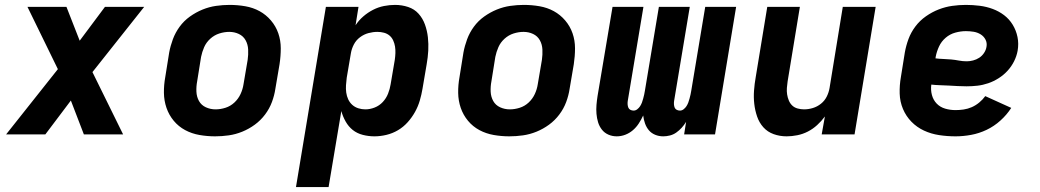

<svg xmlns="http://www.w3.org/2000/svg" viewBox="-20 -548 4240 783"><path d="M5 0 216 -266 92 -520H251L305 -382L408 -520H568L357 -254L482 0H322L269 -138L165 0Z M857 8Q825 8 793.5 2.5Q762 -3 735 -17.5Q708 -32 688.5 -55.5Q669 -79 659 -108Q649 -137 648.5 -169Q648 -201 654 -234L670 -334Q675 -361 685 -388Q695 -415 712.5 -439Q730 -463 754.5 -480.5Q779 -498 806 -509Q833 -520 861 -524Q889 -528 916 -528Q949 -528 980.5 -522.5Q1012 -517 1038.5 -502.5Q1065 -488 1085 -464.5Q1105 -441 1115 -412Q1125 -383 1125 -351Q1125 -319 1120 -286L1103 -186Q1099 -159 1089 -132Q1079 -105 1061 -81Q1043 -57 1019 -39.5Q995 -22 968 -11Q941 0 913 4Q885 8 857 8ZM859 -102Q879 -102 899.5 -108.5Q920 -115 936 -130Q952 -145 961 -164.5Q970 -184 973 -204L990 -304Q993 -325 992 -346Q991 -367 981.5 -384Q972 -401 954 -409.5Q936 -418 915 -418Q895 -418 874.5 -411.5Q854 -405 837.5 -390Q821 -375 812.5 -355.5Q804 -336 800 -316L784 -216Q780 -195 781 -174Q782 -153 791.5 -136Q801 -119 819.5 -110.5Q838 -102 859 -102Z M1187 215 1309 -520H1442L1430 -445Q1443 -465 1461.5 -481Q1480 -497 1501.5 -508Q1523 -519 1546 -523.5Q1569 -528 1591 -528Q1619 -528 1644.5 -519.5Q1670 -511 1687 -492Q1704 -473 1713 -448Q1722 -423 1725 -396Q1728 -369 1726.5 -341.5Q1725 -314 1720 -286L1703 -186Q1699 -162 1692 -138Q1685 -114 1672.5 -91.5Q1660 -69 1642.5 -49.5Q1625 -30 1603 -17Q1581 -4 1556 2Q1531 8 1507 8Q1483 8 1459.5 2Q1436 -4 1418.5 -18Q1401 -32 1389.5 -52.5Q1378 -73 1372 -95L1320 215ZM1470 -102Q1489 -102 1508 -109.5Q1527 -117 1541 -132Q1555 -147 1562.5 -166Q1570 -185 1573 -204L1590 -304Q1592 -318 1592.5 -331.5Q1593 -345 1591 -358Q1589 -371 1583.5 -383Q1578 -395 1568.5 -403Q1559 -411 1546 -414.5Q1533 -418 1519 -418Q1501 -418 1482.5 -413Q1464 -408 1448 -396Q1432 -384 1423 -366.5Q1414 -349 1411 -331L1394 -231Q1392 -216 1391 -200.5Q1390 -185 1392 -170.5Q1394 -156 1400 -143Q1406 -130 1416.5 -120.5Q1427 -111 1441 -106.5Q1455 -102 1470 -102Z M2057 8Q2025 8 1993.5 2.5Q1962 -3 1935 -17.5Q1908 -32 1888.5 -55.5Q1869 -79 1859 -108Q1849 -137 1848.5 -169Q1848 -201 1854 -234L1870 -334Q1875 -361 1885 -388Q1895 -415 1912.5 -439Q1930 -463 1954.5 -480.5Q1979 -498 2006 -509Q2033 -520 2061 -524Q2089 -528 2116 -528Q2149 -528 2180.5 -522.5Q2212 -517 2238.5 -502.5Q2265 -488 2285 -464.5Q2305 -441 2315 -412Q2325 -383 2325 -351Q2325 -319 2320 -286L2303 -186Q2299 -159 2289 -132Q2279 -105 2261 -81Q2243 -57 2219 -39.5Q2195 -22 2168 -11Q2141 0 2113 4Q2085 8 2057 8ZM2059 -102Q2079 -102 2099.5 -108.5Q2120 -115 2136 -130Q2152 -145 2161 -164.5Q2170 -184 2173 -204L2190 -304Q2193 -325 2192 -346Q2191 -367 2181.5 -384Q2172 -401 2154 -409.5Q2136 -418 2115 -418Q2095 -418 2074.5 -411.5Q2054 -405 2037.5 -390Q2021 -375 2012.5 -355.5Q2004 -336 2000 -316L1984 -216Q1980 -195 1981 -174Q1982 -153 1991.5 -136Q2001 -119 2019.5 -110.5Q2038 -102 2059 -102Z M2495 8Q2477 8 2461 1Q2445 -6 2434.5 -19.5Q2424 -33 2419 -49.5Q2414 -66 2412.5 -84Q2411 -102 2412.5 -120Q2414 -138 2417 -157L2478 -520H2604L2540 -136Q2539 -129 2539.5 -122Q2540 -115 2542.5 -109Q2545 -103 2551 -100Q2557 -97 2564 -97Q2572 -97 2579 -102.5Q2586 -108 2590.5 -115Q2595 -122 2598 -130Q2601 -138 2603 -146Q2605 -154 2607 -162Q2609 -170 2610 -178L2667 -520H2793L2729 -136Q2728 -129 2728.5 -122Q2729 -115 2731.5 -109Q2734 -103 2740 -100Q2746 -97 2753 -97Q2761 -97 2768 -102.5Q2775 -108 2779.5 -115Q2784 -122 2787 -130Q2790 -138 2792 -146Q2794 -154 2796 -162Q2798 -170 2799 -178L2856 -520H2982L2896 0H2770L2778 -51Q2770 -38 2760 -27Q2750 -16 2738 -7.5Q2726 1 2712 4.5Q2698 8 2685 8Q2667 8 2651.5 1.5Q2636 -5 2626 -17Q2616 -29 2610.5 -44.5Q2605 -60 2603 -77Q2595 -60 2585 -44.5Q2575 -29 2561 -17Q2547 -5 2530 1.5Q2513 8 2495 8Z M3188 8Q3160 8 3135 -1Q3110 -10 3093 -29Q3076 -48 3067.5 -73Q3059 -98 3056 -124.5Q3053 -151 3055 -178.5Q3057 -206 3062 -234L3109 -520H3242L3192 -216Q3190 -203 3189 -189.5Q3188 -176 3190 -163Q3192 -150 3197 -138Q3202 -126 3211 -117.5Q3220 -109 3233 -105.5Q3246 -102 3259 -102Q3277 -102 3295 -107.5Q3313 -113 3328 -125Q3343 -137 3351.5 -154Q3360 -171 3363 -189L3417 -520H3551L3465 0H3331L3344 -73Q3330 -54 3312.5 -38Q3295 -22 3274.5 -11.5Q3254 -1 3231.5 3.5Q3209 8 3188 8Z M3877 8Q3843 8 3810 3Q3777 -2 3748 -15.5Q3719 -29 3697 -51.5Q3675 -74 3662.5 -103.5Q3650 -133 3649 -166.5Q3648 -200 3654 -234L3670 -334Q3675 -362 3685 -389Q3695 -416 3713 -440Q3731 -464 3756 -481.5Q3781 -499 3808 -509.5Q3835 -520 3863 -524Q3891 -528 3919 -528Q3947 -528 3975 -524.5Q4003 -521 4028.5 -511.5Q4054 -502 4075 -486Q4096 -470 4110 -447Q4124 -424 4129.5 -397Q4135 -370 4130 -341Q4126 -319 4115.5 -298Q4105 -277 4089 -259.5Q4073 -242 4052.5 -229Q4032 -216 4010 -208.5Q3988 -201 3966 -198.5Q3944 -196 3922 -196Q3904 -196 3886 -197Q3868 -198 3850 -199Q3832 -200 3814 -200.5Q3796 -201 3778 -203Q3775 -181 3780.5 -160.5Q3786 -140 3800 -125.5Q3814 -111 3834.5 -105Q3855 -99 3877 -99Q3893 -99 3910 -101.5Q3927 -104 3943 -111Q3959 -118 3973.5 -130Q3988 -142 3998 -156L4104 -108Q4086 -80 4060 -56.5Q4034 -33 4003.5 -18.5Q3973 -4 3940.5 2Q3908 8 3877 8ZM3923 -298Q3935 -298 3948.5 -301.5Q3962 -305 3973.5 -312.5Q3985 -320 3993 -332Q4001 -344 4003 -357Q4006 -373 3999 -386.5Q3992 -400 3979 -408Q3966 -416 3950.5 -418.5Q3935 -421 3919 -421Q3898 -421 3876 -415Q3854 -409 3836.5 -394Q3819 -379 3809.5 -358.5Q3800 -338 3796 -317L3795 -310Q3811 -308 3827 -307.5Q3843 -307 3859 -305.5Q3875 -304 3890.5 -301Q3906 -298 3923 -298Z"/></svg>

Font: Iosevka SS04 XBd Ex
Style: Italic
Weight: 800
Width: 7
Italic angle: -9°
Monospace: yes
Designer: Belleve Invis
Foundry: Belleve Invis
Version: Version 19.0.0; ttfautohint (v1.8.4)